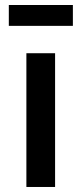

<svg xmlns="http://www.w3.org/2000/svg" viewBox="-20 -744 324 764"><path d="M85 0V-532.2H199.2V0ZM15.1 -641.1V-724.1H270V-641.1Z"/></svg>

Font: TruenoRg
Style: Book
Weight: 400
Designer: Julieta Ulanovsky
Foundry: Julieta Ulanovsky
Version: Version 3.001b